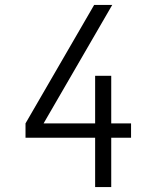

<svg xmlns="http://www.w3.org/2000/svg" viewBox="-20 -755 640 775"><path d="M364 0V-199H83V-257L360 -735H433L156 -257H364V-449H429V-257H509V-199H429V0Z"/></svg>

Font: Iosevka Aile Custom Light
Style: Regular
Weight: 300
Designer: Belleve Invis
Foundry: Belleve Invis
Version: Version 17.0.2; ttfautohint (v1.8.3)